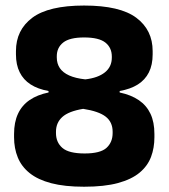

<svg xmlns="http://www.w3.org/2000/svg" viewBox="-20 -674 624 710"><path d="M291 16.5Q219 16.5 169.5 3.5Q120 -9.5 89.8 -33.8Q59.5 -58 45.8 -91.8Q32 -125.5 32 -166.5V-178.5Q32 -222 46.5 -253.2Q61 -284.5 89.5 -304Q118 -323.5 159.5 -332V-337.5Q120 -344.5 93.2 -361.8Q66.5 -379 52.8 -406.8Q39 -434.5 39 -473V-485Q39 -563 99.2 -608.2Q159.5 -653.5 291 -653.5Q424 -653.5 484.2 -608.2Q544.5 -563 544.5 -485V-473Q544.5 -434 530.5 -406.2Q516.5 -378.5 489.5 -361.5Q462.5 -344.5 422.5 -337.5V-332Q465 -323 493.5 -303.5Q522 -284 536.5 -253.2Q551 -222.5 551 -178.5V-166.5Q551 -127 538.5 -93.8Q526 -60.5 496.5 -35.8Q467 -11 416.5 2.8Q366 16.5 291 16.5ZM293 -106.5Q351 -106.5 373.8 -127.2Q396.5 -148 396.5 -182V-187Q396.5 -222.5 371 -242.5Q345.5 -262.5 287.5 -271.5Q233.5 -262.5 210.2 -241.2Q187 -220 187 -187V-182Q187 -147.5 210.8 -127Q234.5 -106.5 293 -106.5ZM295.5 -380.5Q342.5 -386 368 -406.5Q393.5 -427 393.5 -461V-465Q393.5 -497.5 369.8 -516.5Q346 -535.5 291 -535.5Q237.5 -535.5 213.8 -516.8Q190 -498 190 -466V-461.5Q190 -439 201.2 -422.2Q212.5 -405.5 235.8 -395Q259 -384.5 295.5 -380.5Z"/></svg>

Font: Anek Odia Medium
Style: Bold
Weight: 700
Version: Version 1.003